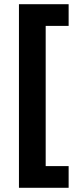

<svg xmlns="http://www.w3.org/2000/svg" viewBox="-20 -734 371 912"><path d="M306 158H70V-714H306V-611H197V55H306Z"/></svg>

Font: Noto Sans Armenian
Style: Bold
Weight: 700
Version: Version 2.007